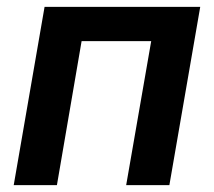

<svg xmlns="http://www.w3.org/2000/svg" viewBox="-20 -540 624 560"><path d="M20 0H146L218 -420H421L348 0H474L564 -520H110Z"/></svg>

Font: Fixel Text 20240404 SemiBold
Style: Italic
Weight: 600
Width: 4
Italic angle: -10°
Designer: AlfaBravo + MacPaw
Foundry: Kyrylo Tkachov, Marchela Mozhyna, Serhii Makarenko, Maria Weinstein, Zakhar Kryvoshyya
Version: Version 1.211;Glyphs 3.2 (3225)